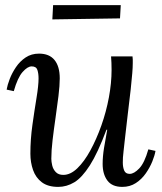

<svg xmlns="http://www.w3.org/2000/svg" viewBox="-20 -721 633 752"><path d="M208 11Q168 11 144 -7Q120 -25 109.5 -55Q99 -85 99 -119Q99 -175 107 -232Q115 -289 123 -337.5Q131 -386 131 -414Q131 -433 126.5 -447Q122 -461 104 -461Q88 -461 68.5 -439Q49 -417 34 -364L6 -370Q9 -388 18 -411.5Q27 -435 42.5 -458Q58 -481 80.5 -496Q103 -511 133 -511Q173 -511 193.5 -486Q214 -461 214 -414Q214 -386 209 -345Q204 -304 197.5 -259.5Q191 -215 186 -173Q181 -131 181 -99Q181 -88 184.5 -73Q188 -58 198.5 -47Q209 -36 228 -36Q256 -36 283 -62Q310 -88 334 -132Q358 -176 377 -229.5Q396 -283 406.5 -339.5Q417 -396 417 -447Q417 -462 416.5 -474.5Q416 -487 415 -500H499Q500 -493 500 -487.5Q500 -482 500 -474Q500 -457 498 -433.5Q496 -410 492 -371.5Q488 -333 480 -270Q473 -212 469.5 -179Q466 -146 464 -129.5Q462 -113 461.5 -104Q461 -95 461 -84Q461 -66 466.5 -53Q472 -40 488 -40Q505 -40 525.5 -61.5Q546 -83 561 -136L589 -130Q586 -112 576.5 -88.5Q567 -65 551 -42Q535 -19 512 -4Q489 11 459 11Q419 11 400.5 -14Q382 -39 382 -79Q382 -108 387.5 -142Q393 -176 400 -213H397Q363 -122 332 -73.5Q301 -25 271 -7Q241 11 208 11ZM185 -645 188 -701H453L450 -649Z"/></svg>

Font: Lora Italic
Style: Italic
Weight: 400
Italic angle: -3°
Designer: Olga Karpushina, Alexei Vanyashin (Cyrillic)
Foundry: Cyreal
Version: Version 2.210; ttfautohint (v1.8.1.43-b0c9)